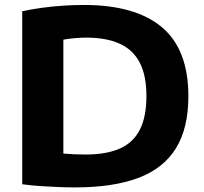

<svg xmlns="http://www.w3.org/2000/svg" viewBox="-20 -768 845 794"><path d="M290.5 7Q258 7 221.5 5.5Q185 4 147 1.5Q109 -1 72 -6V-721.5Q108.5 -729.5 151.8 -735.5Q195 -741.5 239.8 -744.5Q284.5 -747.5 326.5 -747.5Q540 -747.5 649.5 -655.5Q759 -563.5 759 -370Q759 -237.5 707.2 -154.2Q655.5 -71 551.5 -32Q447.5 7 290.5 7ZM334.5 -129Q419.5 -129 475.2 -153.5Q531 -178 558.2 -231.5Q585.5 -285 585.5 -371Q585.5 -456 557.8 -509.2Q530 -562.5 474.5 -587.5Q419 -612.5 335.5 -612.5Q314 -612.5 289 -610.2Q264 -608 242 -604V-133Q263.5 -131 286 -130Q308.5 -129 334.5 -129Z"/></svg>

Font: Encode Sans SC SemiExpanded
Style: Bold
Weight: 700
Width: 6
Designer: Multiple Designers
Foundry: Impallari Type
Version: Version 3.002